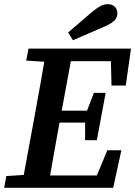

<svg xmlns="http://www.w3.org/2000/svg" viewBox="-20 -896 645 916"><path d="M0 0 10 -56 132 -64H145L140 0ZM82 0 148 -358Q162 -434 175.5 -510.5Q189 -587 202 -664H329L263 -306Q249 -230 235.5 -153Q222 -76 209 0ZM105 -607 116 -664H250L244 -599H229ZM161 0 166 -59H497L422 -11L492 -179H559L520 0ZM210 -311 215 -368H426L421 -311ZM267 -604 272 -664H605L580 -488H512L508 -648L553 -604ZM386 -227V-330L389 -352L428 -453H484L442 -227ZM305 -741Q334 -766 362 -790Q390 -814 418 -838Q443 -858 459 -867Q475 -876 494 -876Q515 -876 527.5 -864Q540 -852 540 -833Q540 -815 528.5 -801Q517 -787 485 -772Q446 -755 406.5 -738Q367 -721 328 -704Z"/></svg>

Font: Source Serif 4 SemiBold
Style: Italic
Weight: 600
Italic angle: -12°
Designer: Frank Grießhammer
Foundry: Adobe Systems Incorporated
Version: Version 4.004;hotconv 1.0.116;makeotfexe 2.5.65601